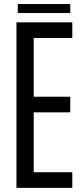

<svg xmlns="http://www.w3.org/2000/svg" viewBox="-20 -908 397 928"><path d="M59.5 0V-800H329.5V-724.5H143V-440.5H319.5V-365H143V-75.5H329.5V0ZM66 -888.5H319.5V-845H66Z"/></svg>

Font: Big Shoulders
Style: Regular
Weight: 400
Designer: Patric King
Foundry: XO Type Co
Version: Version 2.002